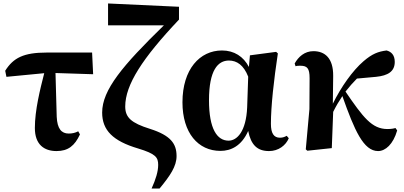

<svg xmlns="http://www.w3.org/2000/svg" viewBox="-20 -854 2329 1107"><path d="M306 17C373 17 411 -14 441 -79L431 -97C414 -88 397 -84 376 -84C335 -84 310 -111 307 -181L300 -433L517 -426L511 -551H249C117 -551 57 -521 10 -446L17 -411L235 -432C211 -338 181 -219 181 -116C181 -20 235 17 306 17Z M854 233H900C961 159 998 105 998 46C998 -26 964 -73 845 -111C736 -145 702 -177 702 -240C702 -365 801 -518 1012 -741V-815L603 -834V-708H925C687 -476 569 -336 569 -205C569 -103 631 -41 776 2C878 33 892 53 892 97C892 135 878 180 854 233Z M1251 16C1312 16 1373 -13 1411 -99C1427 -18 1464 17 1531 17C1586 17 1628 -16 1645 -57L1633 -71C1622 -65 1611 -60 1594 -60C1559 -60 1542 -85 1542 -140C1542 -242 1559 -393 1582 -546L1572 -555L1421 -535L1415 -468C1384 -528 1330 -563 1260 -563C1132 -563 1032 -455 1032 -264C1032 -88 1122 16 1251 16ZM1411 -412 1405 -235C1399 -95 1346 -43 1298 -43C1232 -43 1185 -110 1185 -276C1185 -449 1236 -505 1300 -505C1345 -505 1385 -479 1411 -412Z M2160 17C2202 17 2247 -22 2270 -102L2260 -116C2251 -113 2236 -110 2214 -110C2124 -110 2074 -177 1972 -326C1994 -354 2016 -379 2038 -401L2148 -411C2217 -418 2256 -442 2256 -497C2256 -538 2235 -556 2209 -563C2161 -557 2126 -544 2076 -501C2013 -447 1946 -352 1899 -256L1901 -416C1902 -519 1853 -559 1787 -559C1736 -559 1700 -526 1679 -488L1684 -472C1693 -475 1702 -475 1711 -475C1751 -475 1765 -461 1765 -403L1764 -225L1743 7L1752 15L1893 0L1901 -209C1919 -245 1934 -270 1954 -300C2024 -102 2076 17 2160 17Z"/></svg>

Font: Noto Serif CJK SC Black
Style: Regular
Weight: 900
Designer: Ryoko NISHIZUKA 西塚涼子 (kana & ideographs); Frank Grießhammer (Latin, Greek & Cyrillic); Wenlong ZHANG 张文龙 (bopomofo); San
Foundry: Adobe
Version: Version 2.001;hotconv 1.1.0;makeotfexe 2.6.0